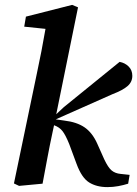

<svg xmlns="http://www.w3.org/2000/svg" viewBox="-20 -751 561 785"><path d="M37 -1 131 -452Q141 -498 149.5 -542.5Q158 -587 166 -633L79 -642L86 -683L275 -731L299 -721L210 -284L241 -313L469 -498Q491 -494 506 -479Q521 -464 521 -441Q521 -416 501.5 -399Q482 -382 440 -366L208 -263L243 -258Q294 -252 325.5 -230.5Q357 -209 377 -165L406 -100Q422 -66 436.5 -54Q451 -42 473 -40L510 -36L504 0Q485 6 463.5 10Q442 14 419 14Q375 14 344.5 -5Q314 -24 293 -81L263 -162Q248 -199 235.5 -215Q223 -231 201 -239L195 -211Q183 -155 173.5 -104Q164 -53 154 0L58 9Z"/></svg>

Font: Source Serif 4 SmText Semibold
Style: Italic
Weight: 600
Italic angle: -12°
Designer: Frank Grießhammer
Foundry: Adobe
Version: Version 4.005;hotconv 1.1.0;makeotfexe 2.6.0